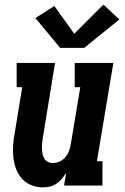

<svg xmlns="http://www.w3.org/2000/svg" viewBox="-20 -802 540 830"><path d="M165 8Q139 8 115.5 -1.5Q92 -11 75.5 -29Q59 -47 50 -70.5Q41 -94 38 -119Q35 -144 36.5 -170.5Q38 -197 43 -223L76 -425H52V-530H218L165 -206Q163 -195 162 -183Q161 -171 161.5 -159.5Q162 -148 164 -137Q166 -126 171.5 -116.5Q177 -107 187 -102Q197 -97 208 -97Q223 -97 238 -104Q253 -111 263 -123Q273 -135 278.5 -149.5Q284 -164 286 -179L327 -425H303V-530H470L399 -105H423V0H257L266 -55Q258 -42 247.5 -29.5Q237 -17 224 -8Q211 1 195.5 4.5Q180 8 165 8ZM240 -595 133 -724 215 -776 301 -656 427 -782 496 -718 344 -595Z"/></svg>

Font: Iosevka Slab Extrabold Oblique
Style: Regular
Weight: 800
Italic angle: -9°
Monospace: yes
Designer: Belleve Invis
Foundry: Belleve Invis
Version: Version 11.1.1; ttfautohint (v1.8.3)